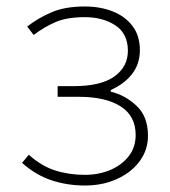

<svg xmlns="http://www.w3.org/2000/svg" viewBox="-20 -560 525 593"><path d="M243 13Q188 13 139.5 -3Q91 -19 48 -57L69 -82Q108 -47 150.5 -33.5Q193 -20 242 -20Q285 -20 320.5 -35Q356 -50 377.5 -77.5Q399 -105 399 -143Q399 -202 352.5 -231.5Q306 -261 223 -261H158V-294H208Q292 -294 333.5 -324Q375 -354 375 -403Q375 -456 336.5 -481.5Q298 -507 242 -507Q187 -507 152 -492Q117 -477 84 -452L64 -478Q97 -504 139 -522Q181 -540 242 -540Q289 -540 327.5 -525Q366 -510 389 -480Q412 -450 412 -405Q412 -362 387.5 -331Q363 -300 322 -282V-277Q367 -266 402 -233Q437 -200 437 -141Q437 -107 422 -79Q407 -51 380.5 -30.5Q354 -10 319 1.5Q284 13 243 13Z"/></svg>

Font: Noto Sans HK Thin
Style: Regular
Weight: 100
Designer: Ryoko NISHIZUKA 西塚涼子 (kana, bopomofo & ideographs); Paul D. Hunt (Latin, Greek & Cyrillic); Sandoll Communications 산돌커뮤니
Foundry: Adobe
Version: Version 2.004-H2;hotconv 1.0.118;makeotfexe 2.5.65603